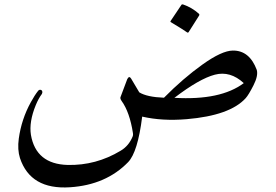

<svg xmlns="http://www.w3.org/2000/svg" viewBox="-20 -623 1253 873"><path d="M1038.6 -393.1Q1114.3 -394 1147.5 -305.2Q1154.8 -278.8 1132.6 -235.1Q1110.4 -191.4 1097.2 -176.8Q1025.9 -97.7 828.6 -81.1Q717.8 -71.8 626.5 -92.8Q606.4 68.8 562.5 114.3Q461.9 217.8 298.3 228.5Q118.7 240.2 70.8 95.7Q58.6 57.6 65.4 7.3Q77.6 -81.1 120.1 -158.2Q137.7 -190.4 153.3 -210Q158.2 -215.8 164.3 -214.6Q170.4 -213.4 172.1 -207.8Q173.8 -202.1 170.4 -195.8Q154.8 -174.8 142.6 -145Q111.3 -68.4 120.6 -9.8Q143.6 123 287.6 127Q416.5 129.9 528.3 62.5Q565.9 40.5 583.5 -3.4Q585.9 -8.8 584.5 -17.6Q569.8 -112.8 533.2 -163.6Q525.4 -174.8 527.8 -181.2L558.6 -263.2Q567.4 -280.3 576.2 -265.6L613.3 -203.1Q648.4 -181.6 725.6 -178.7Q812.5 -266.6 900.6 -329.6Q988.8 -392.6 1038.6 -393.1ZM1088.4 -245.1Q1026.9 -301.8 956.8 -283.4Q886.7 -265.1 772.9 -178.2Q983.4 -166 1088.4 -245.1ZM804.7 -600.6Q807.1 -604.5 813 -602.5Q852.5 -588.9 883.8 -561Q888.2 -557.1 885.3 -552.2L837.4 -476.6Q834.5 -472.2 827.4 -478Q820.3 -483.9 757.3 -522Q753.4 -524.4 755.9 -527.8Z"/></svg>

Font: Amiri Quran
Style: Regular
Weight: 400
Designer: Khaled Hosny
Version: Version 000.105